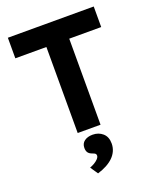

<svg xmlns="http://www.w3.org/2000/svg" viewBox="-174 -804 977 1185"><g transform="rotate(-20 315.0 -211.5)"><path d="M228 0V-565H24V-700H588V-565H378V0ZM227 227Q241 222 256 213.5Q271 205 282 193.5Q293 182 293 171Q293 163 288 158.5Q283 154 271 150Q251 143 243 131.5Q235 120 235 101Q235 72 256 56.5Q277 41 310 41Q349 41 376 64.5Q403 88 403 132Q403 158 393 180.5Q383 203 364.5 221Q346 239 320 253Q294 267 261 277Z"/></g></svg>

Font: Our Lexend SemiBold
Style: Regular
Weight: 600
Designer: Bonnie Shaver-Troup, Thomas Jockin
Foundry: Lexend
Version: Version 1.007